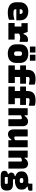

<svg xmlns="http://www.w3.org/2000/svg" viewBox="2186 -2996 1027 5440"><g transform="rotate(90 2700.0 -276.5)"><path d="M302 -564Q383 -564 440 -535Q497 -506 527 -453.5Q557 -401 557 -329V-235Q557 -232 555.5 -229.5Q554 -227 552 -226Q550 -225 546 -225H315Q300 -225 285.5 -225Q271 -225 257 -225H198V-321H375Q375 -325 375 -327.5Q375 -330 375 -336Q375 -355 371 -368Q367 -381 359 -389Q351 -398 338.5 -402Q326 -406 309 -406Q277 -406 259.5 -388.5Q242 -371 242 -338V-217Q242 -200 245.5 -186.5Q249 -173 258 -164Q269 -153 290.5 -147.5Q312 -142 353 -143Q385 -143 412.5 -146Q440 -149 467 -155Q494 -161 522 -168H542Q542 -132 542 -98.5Q542 -65 542 -28Q542 -26 541 -24Q540 -22 538 -20Q531 -13 502.5 -4Q474 5 432.5 11Q391 17 342 17Q268 17 212 1.5Q156 -14 119.5 -44Q83 -74 64 -118Q45 -162 45 -219V-328Q45 -380 62.5 -423Q80 -466 114 -498Q148 -530 195.5 -547Q243 -564 302 -564Z M733 -106V-194Q733 -207 733 -219Q733 -231 733 -244Q733 -257 733 -269Q733 -286 733 -303Q733 -320 733 -337Q733 -354 733 -370H715Q698 -370 680 -370Q662 -370 646 -370Q641 -370 638 -373Q635 -376 635 -381Q635 -422 635 -463.5Q635 -505 635 -547Q639 -547 657 -547Q675 -547 700.5 -547Q726 -547 755.5 -547Q785 -547 812 -547Q839 -547 859 -547Q879 -547 886 -547Q886 -547 891 -532.5Q896 -518 903 -497.5Q910 -477 917 -456Q924 -435 928.5 -420.5Q933 -406 933 -406Q933 -371 933 -334.5Q933 -298 933 -260.5Q933 -223 933 -184Q933 -145 933 -106ZM905 -427H942Q969 -494 1010 -525.5Q1051 -557 1106 -557Q1129 -557 1144 -552.5Q1159 -548 1164 -543Q1166 -542 1166.5 -539.5Q1167 -537 1167 -533Q1167 -479 1167 -425.5Q1167 -372 1167 -318H1147Q1121 -326 1096.5 -330Q1072 -334 1048 -334Q1025 -334 1001 -329.5Q977 -325 954.5 -316Q932 -307 915 -293ZM633 -177H1092Q1096 -177 1098 -175.5Q1100 -174 1101.5 -172Q1103 -170 1103 -166Q1103 -143 1103 -113Q1103 -83 1103 -52.5Q1103 -22 1103 0H645Q639 0 636 -3Q633 -6 633 -11Q633 -33 633 -63.5Q633 -94 633 -124.5Q633 -155 633 -177Z M1500 -564Q1562 -564 1611 -548.5Q1660 -533 1694 -502.5Q1728 -472 1746 -428Q1764 -384 1764 -326V-220Q1764 -145 1732.5 -91.5Q1701 -38 1642 -10.5Q1583 17 1500 17Q1438 17 1389 1.5Q1340 -14 1306 -44.5Q1272 -75 1254 -119Q1236 -163 1236 -220V-326Q1236 -403 1267.5 -455.5Q1299 -508 1358.5 -536Q1418 -564 1500 -564ZM1500 -386Q1478 -386 1464 -379Q1450 -372 1443 -356.5Q1436 -341 1436 -317V-229Q1436 -211 1440 -198Q1444 -185 1453 -177Q1461 -169 1472.5 -165Q1484 -161 1500 -161Q1522 -161 1536.5 -168Q1551 -175 1557.5 -190Q1564 -205 1564 -229V-317Q1564 -336 1560 -349Q1556 -362 1548 -371Q1540 -379 1528.5 -382.5Q1517 -386 1500 -386ZM1299 -767Q1335 -767 1378 -767Q1421 -767 1457 -767Q1461 -767 1463 -765.5Q1465 -764 1466.5 -762Q1468 -760 1468 -756V-610Q1432 -610 1389 -610Q1346 -610 1310 -610Q1307 -610 1304.5 -611.5Q1302 -613 1300.5 -615.5Q1299 -618 1299 -621ZM1532 -767Q1568 -767 1611 -767Q1654 -767 1690 -767Q1694 -767 1696 -765.5Q1698 -764 1699.5 -762Q1701 -760 1701 -756V-610Q1665 -610 1622 -610Q1579 -610 1543 -610Q1540 -610 1537.5 -611.5Q1535 -613 1533.5 -615.5Q1532 -618 1532 -621Z M2218 -770Q2254 -770 2287 -766.5Q2320 -763 2343.5 -757Q2367 -751 2374 -745Q2376 -744 2376.5 -741.5Q2377 -739 2377 -737Q2377 -698 2377 -659.5Q2377 -621 2377 -582H2357Q2339 -587 2315.5 -591Q2292 -595 2267.5 -597.5Q2243 -600 2221 -600Q2204 -600 2192 -597.5Q2180 -595 2174 -588Q2170 -585 2167 -578.5Q2164 -572 2163 -564Q2162 -556 2162 -545Q2162 -502 2162 -459Q2162 -416 2162 -373Q2162 -330 2162 -286.5Q2162 -243 2162 -200Q2162 -175 2162 -161.5Q2162 -148 2162 -128L2170 -89H1958Q1958 -132 1958 -177.5Q1958 -223 1958 -268.5Q1958 -314 1958 -359Q1958 -404 1958 -449Q1958 -494 1958 -537Q1958 -596 1974 -640Q1990 -684 2022 -713Q2054 -742 2103 -756Q2152 -770 2218 -770ZM1833 -499H2342Q2346 -499 2348 -497.5Q2350 -496 2351.5 -494Q2353 -492 2353 -488Q2353 -450 2353 -411Q2353 -372 2353 -333H1845Q1841 -333 1838.5 -334.5Q1836 -336 1834.5 -338.5Q1833 -341 1833 -344Q1833 -383 1833 -422Q1833 -461 1833 -499ZM1833 -183H2322Q2326 -183 2328 -181.5Q2330 -180 2331.5 -178Q2333 -176 2333 -172Q2333 -149 2333 -117.5Q2333 -86 2333 -54.5Q2333 -23 2333 0H1844Q1841 0 1838.5 -1.5Q1836 -3 1834.5 -5Q1833 -7 1833 -11Q1833 -34 1833 -65.5Q1833 -97 1833 -128.5Q1833 -160 1833 -183Z M2818 -770Q2854 -770 2887 -766.5Q2920 -763 2943.5 -757Q2967 -751 2974 -745Q2976 -744 2976.5 -741.5Q2977 -739 2977 -737Q2977 -698 2977 -659.5Q2977 -621 2977 -582H2957Q2939 -587 2915.5 -591Q2892 -595 2867.5 -597.5Q2843 -600 2821 -600Q2804 -600 2792 -597.5Q2780 -595 2774 -588Q2770 -585 2767 -578.5Q2764 -572 2763 -564Q2762 -556 2762 -545Q2762 -502 2762 -459Q2762 -416 2762 -373Q2762 -330 2762 -286.5Q2762 -243 2762 -200Q2762 -175 2762 -161.5Q2762 -148 2762 -128L2770 -89H2558Q2558 -132 2558 -177.5Q2558 -223 2558 -268.5Q2558 -314 2558 -359Q2558 -404 2558 -449Q2558 -494 2558 -537Q2558 -596 2574 -640Q2590 -684 2622 -713Q2654 -742 2703 -756Q2752 -770 2818 -770ZM2433 -499H2942Q2946 -499 2948 -497.5Q2950 -496 2951.5 -494Q2953 -492 2953 -488Q2953 -450 2953 -411Q2953 -372 2953 -333H2445Q2441 -333 2438.5 -334.5Q2436 -336 2434.5 -338.5Q2433 -341 2433 -344Q2433 -383 2433 -422Q2433 -461 2433 -499ZM2433 -183H2922Q2926 -183 2928 -181.5Q2930 -180 2931.5 -178Q2933 -176 2933 -172Q2933 -149 2933 -117.5Q2933 -86 2933 -54.5Q2933 -23 2933 0H2444Q2441 0 2438.5 -1.5Q2436 -3 2434.5 -5Q2433 -7 2433 -11Q2433 -34 2433 -65.5Q2433 -97 2433 -128.5Q2433 -160 2433 -183Z M3557 0Q3509 0 3462.5 0Q3416 0 3368 0Q3365 0 3362.5 -1.5Q3360 -3 3358.5 -5Q3357 -7 3357 -11Q3357 -67 3357 -123.5Q3357 -180 3357 -236.5Q3357 -293 3357 -349Q3357 -366 3350 -374Q3343 -382 3326 -382Q3315 -382 3302.5 -379.5Q3290 -377 3277.5 -370.5Q3265 -364 3251.5 -355Q3238 -346 3225 -332V-461H3267Q3286 -492 3309 -513Q3332 -534 3359.5 -545.5Q3387 -557 3420 -557Q3452 -557 3477.5 -546.5Q3503 -536 3520.5 -516Q3538 -496 3547.5 -466.5Q3557 -437 3557 -399Q3557 -347 3557 -297Q3557 -247 3557 -197.5Q3557 -148 3557 -98Q3557 -74 3557 -49.5Q3557 -25 3557 0ZM3247 0Q3220 0 3186 0Q3152 0 3118 0Q3084 0 3058 0Q3055 0 3053 -0.5Q3051 -1 3049.5 -2.5Q3048 -4 3047.5 -6Q3047 -8 3047 -11Q3047 -66 3047 -120.5Q3047 -175 3047 -230Q3047 -285 3047 -339.5Q3047 -394 3047 -449Q3047 -476 3047 -501Q3047 -526 3047 -547Q3076 -547 3110.5 -547Q3145 -547 3178.5 -547Q3212 -547 3236 -547Q3240 -547 3242 -545.5Q3244 -544 3245.5 -541.5Q3247 -539 3247 -535Q3247 -447 3247 -357.5Q3247 -268 3247 -178.5Q3247 -89 3247 0Z M3836 -547Q3840 -547 3842 -545.5Q3844 -544 3845.5 -542Q3847 -540 3847 -536Q3847 -494 3847 -450.5Q3847 -407 3847 -364.5Q3847 -322 3847 -280Q3847 -238 3847 -198Q3847 -184 3854 -175.5Q3861 -167 3875 -167Q3888 -167 3900.5 -169.5Q3913 -172 3925 -177.5Q3937 -183 3949.5 -192.5Q3962 -202 3975 -215V-85H3934Q3917 -58 3895.5 -36Q3874 -14 3846.5 -1.5Q3819 11 3784 11Q3754 11 3728.5 0.5Q3703 -10 3684.5 -30.5Q3666 -51 3656.5 -81.5Q3647 -112 3647 -152Q3647 -188 3647 -227Q3647 -266 3647 -306Q3647 -346 3647 -387Q3647 -427 3647 -467.5Q3647 -508 3647 -547Q3694 -547 3741.5 -547Q3789 -547 3836 -547ZM4142 -547Q4146 -547 4148 -545.5Q4150 -544 4151.5 -542Q4153 -540 4153 -536Q4153 -463 4153 -390.5Q4153 -318 4153 -244.5Q4153 -171 4153 -98Q4153 -80 4153 -63Q4153 -46 4153 -30Q4153 -14 4153 0Q4126 0 4090.5 0Q4055 0 4021.5 0Q3988 0 3964 0Q3961 0 3958.5 -1.5Q3956 -3 3954.5 -5Q3953 -7 3953 -11Q3953 -100 3953 -189.5Q3953 -279 3953 -368.5Q3953 -458 3953 -547Q3979 -547 4013.5 -547Q4048 -547 4082.5 -547Q4117 -547 4142 -547Z M4757 0Q4709 0 4662.5 0Q4616 0 4568 0Q4565 0 4562.5 -1.5Q4560 -3 4558.5 -5Q4557 -7 4557 -11Q4557 -67 4557 -123.5Q4557 -180 4557 -236.5Q4557 -293 4557 -349Q4557 -366 4550 -374Q4543 -382 4526 -382Q4515 -382 4502.5 -379.5Q4490 -377 4477.5 -370.5Q4465 -364 4451.5 -355Q4438 -346 4425 -332V-461H4467Q4486 -492 4509 -513Q4532 -534 4559.5 -545.5Q4587 -557 4620 -557Q4652 -557 4677.5 -546.5Q4703 -536 4720.5 -516Q4738 -496 4747.5 -466.5Q4757 -437 4757 -399Q4757 -347 4757 -297Q4757 -247 4757 -197.5Q4757 -148 4757 -98Q4757 -74 4757 -49.5Q4757 -25 4757 0ZM4447 0Q4420 0 4386 0Q4352 0 4318 0Q4284 0 4258 0Q4255 0 4253 -0.5Q4251 -1 4249.5 -2.5Q4248 -4 4247.5 -6Q4247 -8 4247 -11Q4247 -66 4247 -120.5Q4247 -175 4247 -230Q4247 -285 4247 -339.5Q4247 -394 4247 -449Q4247 -476 4247 -501Q4247 -526 4247 -547Q4276 -547 4310.5 -547Q4345 -547 4378.5 -547Q4412 -547 4436 -547Q4440 -547 4442 -545.5Q4444 -544 4445.5 -541.5Q4447 -539 4447 -535Q4447 -447 4447 -357.5Q4447 -268 4447 -178.5Q4447 -89 4447 0Z M5159 -539 5178 -580Q5183 -591 5184 -599.5Q5185 -608 5185 -623Q5185 -645 5185 -655Q5185 -665 5185 -680Q5227 -680 5277.5 -680Q5328 -680 5371 -680Q5376 -680 5379 -677Q5382 -674 5382 -669V-606Q5382 -592 5378 -582Q5374 -572 5363 -566.5Q5352 -561 5331 -557L5267 -546V-503ZM5096 -564Q5175 -566 5233 -545Q5291 -524 5322 -483.5Q5353 -443 5353 -386V-361Q5353 -306 5321.5 -266.5Q5290 -227 5232 -206Q5174 -185 5094 -185Q5016 -183 4958 -203.5Q4900 -224 4868.5 -264Q4837 -304 4837 -360V-385Q4837 -441 4868.5 -481.5Q4900 -522 4958.5 -543Q5017 -564 5096 -564ZM5094 -424Q5059 -424 5042 -413.5Q5025 -403 5025 -381V-366Q5025 -357 5027.5 -350Q5030 -343 5035 -338Q5044 -330 5058.5 -325.5Q5073 -321 5092 -321Q5132 -321 5148.5 -332.5Q5165 -344 5165 -366V-381Q5165 -390 5162.5 -397Q5160 -404 5155 -409Q5147 -417 5132.5 -420.5Q5118 -424 5094 -424ZM4970 -220 5058 -205Q5058 -186 5058 -174Q5058 -162 5058 -152Q5058 -139 5064 -134.5Q5070 -130 5086 -130H5199Q5259 -130 5298.5 -112.5Q5338 -95 5358 -62.5Q5378 -30 5378 17V58Q5378 97 5367 126.5Q5356 156 5334 176Q5312 196 5278 206.5Q5244 217 5199 217H4957Q4924 217 4898.5 210Q4873 203 4855.5 190.5Q4838 178 4829 159.5Q4820 141 4820 118V107Q4820 79 4831.5 60Q4843 41 4864.5 29.5Q4886 18 4915 13V-21L5007 7Q5003 14 5000.5 21Q4998 28 4997 36Q4996 44 4996 55V79Q4996 87 4998.5 92Q5001 97 5006 99Q5011 101 5019 101H5167Q5171 101 5174 100.5Q5177 100 5179.5 98.5Q5182 97 5183 96Q5186 93 5187 88Q5188 83 5188 77V39Q5188 26 5183 21.5Q5178 17 5166 17H5012Q4961 17 4929.5 3.5Q4898 -10 4883.5 -33Q4869 -56 4869 -83Q4869 -120 4892.5 -146.5Q4916 -173 4970 -182Z"/></g></svg>

Font: Recursive Monospace Black
Style: Regular
Weight: 900
Version: Version 1.047